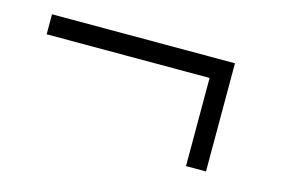

<svg xmlns="http://www.w3.org/2000/svg" viewBox="-49 -365 657 445"><g transform="rotate(15 280.0 -142.0)"><path d="M420.5 -223.5H29.5V-271.5H468.5V-12H420.5Z"/></g></svg>

Font: HK Grotesk Light
Style: Regular
Weight: 300
Designer: Alfredo Marco Pradil
Foundry: Hanken Design Co.
Version: Version 3.001